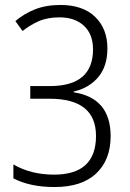

<svg xmlns="http://www.w3.org/2000/svg" viewBox="-20 -744 524 774"><path d="M413 -549Q413 -628 363.5 -676Q314 -724 224 -724Q166 -724 121.5 -706.5Q77 -689 42 -659L71 -619Q101 -643 136 -658.5Q171 -674 220 -674Q282 -674 318.5 -640Q355 -606 355 -545Q355 -397 181 -397H102V-346H180Q367 -346 367 -196Q367 -40 198 -40Q105 -40 34 -81V-25Q101 10 200 10Q310 10 368 -45Q426 -100 426 -195Q426 -349 277 -372V-375Q339 -389 376 -433Q413 -477 413 -549Z"/></svg>

Font: Noto Sans UI SemiCondensed Light
Style: Regular
Weight: 300
Width: 4
Designer: Monotype Design Team
Foundry: Monotype Imaging Inc.
Version: Version 1.901